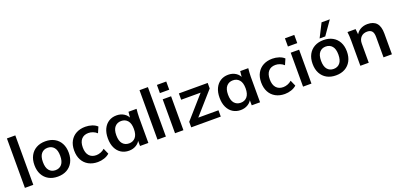

<svg xmlns="http://www.w3.org/2000/svg" viewBox="12 -1717 5573 2686"><g transform="rotate(-20 2798.5 -373.5)"><path d="M68 0V-736H193V0Z M557.1 10Q479 10 422 -22Q365 -54 333.5 -112.8Q302 -171.7 302 -252.8Q302 -334 333.5 -392.5Q365 -451 422.2 -483Q479.4 -515 557.2 -515Q635 -515 692.5 -483Q750 -451 781.5 -392.4Q813 -333.7 813 -252.9Q813 -172 781.5 -113Q750 -54 692.6 -22Q635.2 10 557.1 10ZM556.9 -86Q616 -86 651 -127.5Q686 -169 686 -253Q686 -337 650.8 -378Q615.7 -419 556.8 -419Q498 -419 463 -378Q428 -337 428 -253Q428 -169 462.9 -127.5Q497.9 -86 556.9 -86Z M1153 10Q1075 10 1016.5 -22Q958 -54 926 -113.5Q894 -173 894 -255Q894 -337 926.5 -395Q959 -453 1017 -484Q1075 -515 1153 -515Q1203 -515 1250.5 -499.5Q1298 -484 1328 -455L1290 -368Q1263 -393 1229.5 -405.5Q1196 -418 1164 -418Q1097 -418 1059.5 -376Q1022 -334 1022 -254Q1022 -174 1059.5 -131Q1097 -88 1164 -88Q1195 -88 1228.5 -100Q1262 -112 1290 -137L1328 -51Q1297 -22 1249.5 -6Q1202 10 1153 10Z M1617 10Q1551 10 1501 -21.5Q1451 -53 1423 -112Q1395 -171 1395 -253Q1395 -335 1423 -393.5Q1451 -452 1501 -483.5Q1551 -515 1617 -515Q1681 -515 1729.5 -483.5Q1778 -452 1794 -399H1783L1794 -505H1914Q1911 -474 1908.5 -442Q1906 -410 1906 -379V0H1782L1781 -104H1793Q1777 -52 1728 -21Q1679 10 1617 10ZM1652 -86Q1711 -86 1747 -127.5Q1783 -169 1783 -253Q1783 -337 1747 -378Q1711 -419 1652 -419Q1593 -419 1557 -378Q1521 -337 1521 -253Q1521 -169 1556.5 -127.5Q1592 -86 1652 -86Z M2042 0V-736H2167V0Z M2303 0V-505H2428V0ZM2296 -600V-722H2435V-600Z M2544 0V-82L2860 -441V-411H2544V-505H2973V-423L2654 -61L2653 -94H2984V0Z M3280 10Q3214 10 3164 -21.5Q3114 -53 3086 -112Q3058 -171 3058 -253Q3058 -335 3086 -393.5Q3114 -452 3164 -483.5Q3214 -515 3280 -515Q3344 -515 3392.5 -483.5Q3441 -452 3457 -399H3446L3457 -505H3577Q3574 -474 3571.5 -442Q3569 -410 3569 -379V0H3445L3444 -104H3456Q3440 -52 3391 -21Q3342 10 3280 10ZM3315 -86Q3374 -86 3410 -127.5Q3446 -169 3446 -253Q3446 -337 3410 -378Q3374 -419 3315 -419Q3256 -419 3220 -378Q3184 -337 3184 -253Q3184 -169 3219.5 -127.5Q3255 -86 3315 -86Z M3937 10Q3859 10 3800.5 -22Q3742 -54 3710 -113.5Q3678 -173 3678 -255Q3678 -337 3710.5 -395Q3743 -453 3801 -484Q3859 -515 3937 -515Q3987 -515 4034.5 -499.5Q4082 -484 4112 -455L4074 -368Q4047 -393 4013.5 -405.5Q3980 -418 3948 -418Q3881 -418 3843.5 -376Q3806 -334 3806 -254Q3806 -174 3843.5 -131Q3881 -88 3948 -88Q3979 -88 4012.5 -100Q4046 -112 4074 -137L4112 -51Q4081 -22 4033.5 -6Q3986 10 3937 10Z M4209 0V-505H4334V0ZM4202 -600V-722H4341V-600Z M4698.1 10Q4620 10 4563 -22Q4506 -54 4474.5 -112.8Q4443 -171.7 4443 -252.8Q4443 -334 4474.5 -392.5Q4506 -451 4563.2 -483Q4620.4 -515 4698.2 -515Q4776 -515 4833.5 -483Q4891 -451 4922.5 -392.4Q4954 -333.7 4954 -252.9Q4954 -172 4922.5 -113Q4891 -54 4833.6 -22Q4776.2 10 4698.1 10ZM4697.9 -86Q4757 -86 4792 -127.5Q4827 -169 4827 -253Q4827 -337 4791.8 -378Q4756.7 -419 4697.8 -419Q4639 -419 4604 -378Q4569 -337 4569 -253Q4569 -169 4603.9 -127.5Q4638.9 -86 4697.9 -86ZM4657 -554 4760 -757H4883L4741 -554Z M5062 0V-379Q5062 -410 5060 -442Q5058 -474 5054 -505H5175L5185 -405H5173Q5197 -458 5244 -486.5Q5291 -515 5353 -515Q5442 -515 5487 -465Q5532 -415 5532 -309V0H5407V-303Q5407 -364 5383.5 -390.5Q5360 -417 5313 -417Q5255 -417 5221 -381Q5187 -345 5187 -285V0Z"/></g></svg>

Font: Mulish ExtraLight
Style: Regular
Weight: 200
Designer: Vernon Adams
Foundry: Vernon Adams
Version: Version 3.603